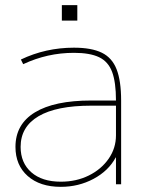

<svg xmlns="http://www.w3.org/2000/svg" viewBox="-20 -715 569 745"><path d="M216 10Q135 10 87.5 -32Q40 -74 40 -145Q40 -233 115.5 -279Q191 -325 334 -325H430Q430 -396 415 -436Q400 -476 364.5 -493Q329 -510 267 -510Q215 -510 166 -499Q117 -488 70 -466L61 -484Q109 -507 160.5 -518.5Q212 -530 267 -530Q335 -530 375 -510.5Q415 -491 432.5 -446Q450 -401 450 -325V0H430V-104H429Q401 -52 343 -21Q285 10 216 10ZM216 -10Q276 -10 324.5 -34Q373 -58 401.5 -99Q430 -140 430 -190V-305H334Q199 -305 129.5 -264Q60 -223 60 -145Q60 -83 101.5 -46.5Q143 -10 216 -10ZM220 -635V-695H280V-635Z"/></svg>

Font: M PLUS 1 Thin
Style: Regular
Weight: 100
Designer: Coji Morishita
Foundry: UNDERFOREST DESIGN
Version: Version 1.001